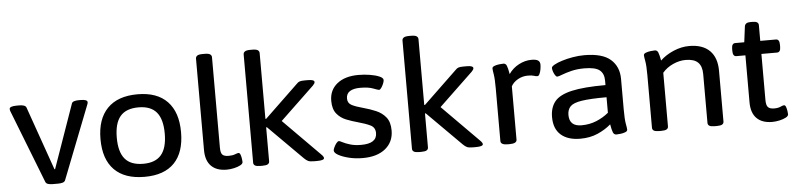

<svg xmlns="http://www.w3.org/2000/svg" viewBox="-45 -994 5151 1244"><g transform="rotate(-5 2530.5 -372.0)"><path d="M255 2Q238 2 225 -2Q212 -6 208 -18L23 -492Q22 -495 21 -499Q20 -503 20 -507Q20 -525 68 -525H84Q101 -525 113 -521Q125 -517 129 -508L275 -93H279L425 -508Q428 -517 440.5 -521Q453 -525 470 -525H483Q527 -525 527 -507Q527 -500 523 -491L338 -18Q334 -6 321 -2Q308 2 291 2Z M853 7Q724 7 656.5 -61.5Q589 -130 589 -261Q589 -391 656.5 -460.5Q724 -530 853 -530Q980 -530 1046.5 -460.5Q1113 -391 1113 -261Q1113 -130 1047 -61.5Q981 7 853 7ZM852 -78Q931 -78 969 -123Q1007 -168 1007 -261Q1007 -355 969 -400Q931 -445 852 -445Q771 -445 733 -400Q695 -355 695 -261Q695 -168 733 -123Q771 -78 852 -78Z M1387 7Q1321 7 1286 -28.5Q1251 -64 1251 -132V-727Q1251 -739 1261 -746Q1271 -753 1296 -753H1310Q1335 -753 1345 -746Q1355 -739 1355 -727V-138Q1355 -104 1367 -92.5Q1379 -81 1407 -81Q1433 -81 1449 -87.5Q1465 -94 1472 -94Q1480 -94 1484.5 -81.5Q1489 -69 1491 -54.5Q1493 -40 1493 -34Q1493 -22 1476 -13Q1459 -4 1434.5 1.5Q1410 7 1387 7Z M1606 2Q1581 2 1571 -4.5Q1561 -11 1561 -23V-727Q1561 -739 1571 -746Q1581 -753 1606 -753H1620Q1645 -753 1655 -746Q1665 -739 1665 -727V-299H1670L1888 -508Q1897 -518 1907.5 -521.5Q1918 -525 1940 -525H1962Q2003 -525 2003 -509Q2003 -500 1990 -487L1769 -276L2011 -32Q2021 -21 2021 -13Q2021 2 1974 2H1955Q1929 2 1917 -3.5Q1905 -9 1891 -23L1670 -244H1665V-23Q1665 -11 1655 -4.5Q1645 2 1620 2Z M2272 9Q2223 9 2181 -1.5Q2139 -12 2113.5 -26.5Q2088 -41 2088 -56Q2088 -63 2094.5 -77Q2101 -91 2110 -102.5Q2119 -114 2127 -114Q2132 -114 2150 -104.5Q2168 -95 2198 -86Q2228 -77 2269 -77Q2371 -77 2371 -145Q2371 -182 2339.5 -197Q2308 -212 2260 -225Q2223 -235 2186 -249.5Q2149 -264 2124.5 -294Q2100 -324 2100 -378Q2100 -448 2151 -489Q2202 -530 2290 -530Q2328 -530 2364.5 -524Q2401 -518 2425.5 -507.5Q2450 -497 2450 -483Q2450 -474 2444 -459.5Q2438 -445 2430 -433.5Q2422 -422 2415 -422Q2409 -422 2378 -434Q2347 -446 2294 -446Q2251 -446 2227 -431Q2203 -416 2203 -384Q2203 -354 2229 -340.5Q2255 -327 2304 -314Q2345 -303 2384 -286.5Q2423 -270 2448 -239Q2473 -208 2473 -153Q2473 -79 2419.5 -35Q2366 9 2272 9Z M2639 2Q2614 2 2604 -4.5Q2594 -11 2594 -23V-727Q2594 -739 2604 -746Q2614 -753 2639 -753H2653Q2678 -753 2688 -746Q2698 -739 2698 -727V-299H2703L2921 -508Q2930 -518 2940.5 -521.5Q2951 -525 2973 -525H2995Q3036 -525 3036 -509Q3036 -500 3023 -487L2802 -276L3044 -32Q3054 -21 3054 -13Q3054 2 3007 2H2988Q2962 2 2950 -3.5Q2938 -9 2924 -23L2703 -244H2698V-23Q2698 -11 2688 -4.5Q2678 2 2653 2Z M3215 2Q3169 2 3169 -23V-365Q3169 -428 3164 -457Q3159 -486 3159 -496Q3159 -506 3173 -511.5Q3187 -517 3204.5 -519Q3222 -521 3232 -521Q3247 -521 3253.5 -505.5Q3260 -490 3267 -450Q3292 -487 3332.5 -508.5Q3373 -530 3416 -530Q3446 -530 3458.5 -521Q3471 -512 3471 -494Q3471 -480 3468 -463Q3465 -446 3459 -433.5Q3453 -421 3445 -421Q3434 -421 3422 -425.5Q3410 -430 3383 -430Q3348 -430 3318 -413Q3288 -396 3274 -370V-23Q3274 2 3227 2Z M3687 7Q3606 7 3561 -32.5Q3516 -72 3516 -148Q3516 -211 3548 -250Q3580 -289 3659 -307Q3738 -325 3879 -325V-354Q3879 -400 3851 -422.5Q3823 -445 3752 -445Q3704 -445 3666.5 -435.5Q3629 -426 3605 -416.5Q3581 -407 3573 -407Q3566 -407 3559 -418Q3552 -429 3547.5 -442.5Q3543 -456 3543 -466Q3543 -475 3562.5 -486Q3582 -497 3614 -507Q3646 -517 3684 -523.5Q3722 -530 3759 -530Q3876 -530 3929.5 -483Q3983 -436 3983 -356V-158Q3983 -93 3988.5 -64Q3994 -35 3994 -25Q3994 -15 3980 -9.5Q3966 -4 3948.5 -2Q3931 0 3922 0Q3906 0 3899.5 -17Q3893 -34 3887 -69Q3852 -38 3801.5 -15.5Q3751 7 3687 7ZM3702 -79Q3755 -79 3799.5 -97.5Q3844 -116 3879 -145V-246Q3774 -246 3718.5 -237.5Q3663 -229 3643 -208.5Q3623 -188 3623 -153Q3623 -79 3702 -79Z M4200 2Q4175 2 4165 -4.5Q4155 -11 4155 -23V-365Q4155 -428 4149.5 -457Q4144 -486 4144 -496Q4144 -506 4158.5 -511.5Q4173 -517 4190.5 -519Q4208 -521 4217 -521Q4232 -521 4238.5 -505.5Q4245 -490 4252 -452Q4287 -486 4338.5 -508Q4390 -530 4441 -530Q4528 -530 4574 -484.5Q4620 -439 4620 -353V-23Q4620 -11 4610 -4.5Q4600 2 4575 2H4561Q4536 2 4526 -4.5Q4516 -11 4516 -23V-341Q4516 -392 4490.5 -417Q4465 -442 4410 -442Q4369 -442 4327.5 -423Q4286 -404 4259 -372V-23Q4259 -11 4249 -4.5Q4239 2 4214 2Z M4935 7Q4869 7 4834 -28.5Q4799 -64 4799 -132V-438H4740Q4717 -438 4717 -474V-487Q4717 -523 4740 -523H4799L4812 -625Q4816 -650 4849 -650H4864Q4885 -650 4894 -643.5Q4903 -637 4903 -625V-523H5005Q5028 -523 5028 -487V-474Q5028 -438 5005 -438H4903V-138Q4903 -104 4915 -91.5Q4927 -79 4955 -79Q4981 -79 4996.5 -86.5Q5012 -94 5020 -94Q5028 -94 5032.5 -81.5Q5037 -69 5039 -54.5Q5041 -40 5041 -34Q5041 -22 5024 -13Q5007 -4 4982.5 1.5Q4958 7 4935 7Z"/></g></svg>

Font: Asap Semi Expanded Medium
Style: Regular
Weight: 500
Width: 6
Designer: Pablo Cosgaya
Foundry: Omnibus-Type
Version: Version 3.001; ttfautohint (v1.8.4.7-5d5b)